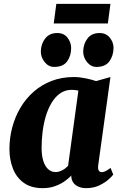

<svg xmlns="http://www.w3.org/2000/svg" viewBox="-20 -967 624 997"><path d="M490 -109.5Q487.5 -90 492.8 -81.5Q498 -73 509 -73Q516 -73 526.5 -77.5Q537 -82 554 -95L568 -60.5Q562.5 -52 543.5 -35Q524.5 -18 495 -4Q465.5 10 427.5 10Q395.5 10 374.2 -5Q353 -20 350 -49L350.5 -55.5Q335 -39 313 -24Q291 -9 263.2 0.5Q235.5 10 201.5 10Q141.5 10 103.2 -17.8Q65 -45.5 47 -92Q29 -138.5 29 -193Q29 -250.5 43.5 -305.2Q58 -360 86 -407.5Q114 -455 154.8 -490.8Q195.5 -526.5 248 -546.8Q300.5 -567 363.5 -567Q392.5 -567 425 -560.2Q457.5 -553.5 479 -546L553.5 -567ZM387 -496.5Q379 -498.5 370.2 -499.5Q361.5 -500.5 352.5 -500.5Q318 -500.5 292 -482Q266 -463.5 247.5 -432.5Q229 -401.5 217.5 -362.2Q206 -323 201 -280.8Q196 -238.5 196 -198.5Q196 -159.5 204.8 -131.5Q213.5 -103.5 230 -88.5Q246.5 -73.5 269 -73.5Q278 -73.5 286.5 -76Q295 -78.5 303.2 -82.8Q311.5 -87 319 -92.8Q326.5 -98.5 333.5 -105.5ZM261 -619.5Q232 -619.5 211.8 -644.8Q191.5 -670 192 -700.5Q193 -740 215.2 -767.8Q237.5 -795.5 277 -795.5Q312 -795.5 330.8 -771Q349.5 -746.5 349.5 -717.5Q349.5 -677.5 328.8 -648.5Q308 -619.5 261 -619.5ZM481 -619.5Q452 -619.5 431.8 -644.8Q411.5 -670 412 -700.5Q413 -740 434.8 -767.8Q456.5 -795.5 497 -795.5Q531 -795.5 550.5 -771Q570 -746.5 569.5 -717.5Q569 -677.5 548 -648.5Q527 -619.5 481 -619.5ZM272.5 -947H553.5L540 -845H259Z"/></svg>

Font: Merriweather 20pt Black
Style: Italic
Weight: 900
Italic angle: -7.8°
Version: Version 2.101